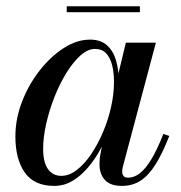

<svg xmlns="http://www.w3.org/2000/svg" viewBox="-20 -600 594 630"><path d="M158 10Q92 10 61.2 -34Q30.5 -78 30.5 -152.5Q30.5 -210 52.2 -266.2Q74 -322.5 110 -368.5Q146 -414.5 189 -442.2Q232 -470 275.5 -470Q310.5 -470 331.2 -451.2Q352 -432.5 361 -400.8Q370 -369 370 -331Q370 -299 363 -261.5Q356 -224 342.8 -185.8Q329.5 -147.5 310.8 -112.5Q292 -77.5 268.2 -49.8Q244.5 -22 217 -6Q189.5 10 158 10ZM181 -23Q207 -23 232 -42.2Q257 -61.5 279 -94Q301 -126.5 318 -166.5Q335 -206.5 344.5 -249Q354 -291.5 354 -330.5Q354 -363.5 347.5 -387.8Q341 -412 327.5 -425.8Q314 -439.5 292 -439.5Q268 -439.5 243.8 -417.8Q219.5 -396 197.5 -360.2Q175.5 -324.5 158.5 -281.2Q141.5 -238 131.5 -193.5Q121.5 -149 121.5 -111.5Q121.5 -68 137.2 -45.5Q153 -23 181 -23ZM380 10Q342 10 324.2 -9.5Q306.5 -29 306.5 -61Q306.5 -70 307 -76.8Q307.5 -83.5 308.5 -88.5L323 -168L348.5 -246L363 -336L393 -460H491.5L383 -52.5Q381 -44.5 381 -36.5Q381 -28.5 385.2 -22.8Q389.5 -17 400 -17Q420.5 -17 439 -31.5Q457.5 -46 476.5 -77.2Q495.5 -108.5 516 -160.5L535.5 -154Q513 -96.5 490.2 -60.2Q467.5 -24 441 -7Q414.5 10 380 10ZM199 -560V-579.5H439V-560Z"/></svg>

Font: Bodoni Moda 11pt Medium
Style: Italic
Weight: 500
Italic angle: -13°
Designer: Owen Earl
Foundry: indestructible type
Version: Version 2.004